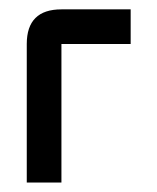

<svg xmlns="http://www.w3.org/2000/svg" viewBox="-20 -447 333 406"><path d="M109.9 -427.2H256.3V-354H109.9V-61H36.6V-354Q36.6 -427.2 109.9 -427.2Z"/></svg>

Font: BabelStone Khitan Seals
Style: Regular
Weight: 400
Designer: Andrew West
Foundry: BabelStone
Version: Version 1.004